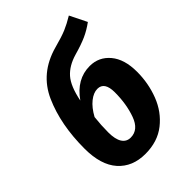

<svg xmlns="http://www.w3.org/2000/svg" viewBox="-223 -854 971 971"><g transform="rotate(-45 262.0 -368.5)"><path d="M496 -308Q496 -226 467.5 -152Q439 -78 379.5 -31Q320 16 232 16Q140 16 86.5 -44Q33 -104 33 -221Q33 -392 89.5 -519.5Q146 -647 291 -687Q351 -703 383 -716.5Q415 -730 453 -753L498 -662Q464 -637 428.5 -621Q393 -605 336 -589Q275 -571 241 -532.5Q207 -494 190 -408Q253 -498 347 -498Q412 -498 454 -448Q496 -398 496 -308ZM343 -314Q343 -389 293 -389Q265 -389 235.5 -365.5Q206 -342 182 -298Q176 -245 176 -194Q176 -145 192 -120Q208 -95 238 -95Q294 -95 318.5 -162.5Q343 -230 343 -314Z"/></g></svg>

Font: Fira Sans Condensed
Style: Bold Italic
Weight: 700
Width: 3
Italic angle: -8°
Designer: Carrois Corporate & Edenspiekermann AG
Foundry: Carrois Corporate GbR & Edenspiekermann AG
Version: Version 4.203